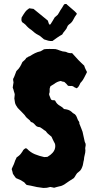

<svg xmlns="http://www.w3.org/2000/svg" viewBox="-20 -862 489 951"><path d="M360 -792Q350 -779 343 -764.5Q336 -750 322 -741Q320 -739 317.5 -736.5Q315 -734 314 -731Q310 -719 302 -710.5Q294 -702 288 -691Q275 -684 263 -675.5Q251 -667 240 -659Q229 -658 219 -660.5Q209 -663 198 -667Q191 -672 184.5 -678.5Q178 -685 169 -689Q159 -694 151 -700.5Q143 -707 135 -714Q119 -724 107 -739Q103 -743 98 -746.5Q93 -750 90 -752Q86 -758 86 -763.5Q86 -769 87 -775Q95 -789 103.5 -801Q112 -813 125 -821Q130 -820 135 -819.5Q140 -819 146 -818Q163 -804 181 -789.5Q199 -775 217 -760Q219 -753 220.5 -749Q222 -745 223 -742Q228 -738 231 -743Q236 -751 241 -759Q246 -767 251 -776Q253 -778 257.5 -781.5Q262 -785 266 -789Q269 -794 272.5 -799.5Q276 -805 279 -811Q284 -818 288 -824.5Q292 -831 296 -838Q301 -845 311 -841Q313 -837 313 -838Q325 -827 337.5 -817Q350 -807 360 -796ZM411 -505Q410 -504 409.5 -502.5Q409 -501 408 -499Q402 -488 396.5 -476.5Q391 -465 382 -455Q379 -453 377.5 -449.5Q376 -446 374 -442Q372 -438 369.5 -434Q367 -430 363 -427Q361 -425 358 -425Q355 -427 353 -428Q351 -429 348 -430Q340 -438 328 -436Q325 -436 322.5 -436.5Q320 -437 317 -437Q313 -442 309 -446.5Q305 -451 300 -455Q298 -457 294.5 -457Q291 -457 289 -458Q285 -459 281 -461Q263 -458 248 -446Q241 -441 230 -435Q225 -425 226 -415Q227 -405 223 -396Q224 -392 225 -388Q226 -384 228 -381Q229 -377 230.5 -374Q232 -371 233 -369Q238 -365 242.5 -365.5Q247 -366 251 -365Q252 -364 253.5 -363Q255 -362 255 -360Q263 -345 277 -338Q290 -331 297 -322Q308 -321 317.5 -318Q327 -315 336 -307Q339 -303 343.5 -300.5Q348 -298 351 -296Q358 -289 360 -282.5Q362 -276 365 -270Q367 -265 370.5 -261Q374 -257 373 -250Q380 -234 383 -225Q386 -216 389 -209Q391 -201 393 -190.5Q395 -180 400 -159Q405 -151 404.5 -143.5Q404 -136 402 -128Q404 -117 402 -105.5Q400 -94 397 -83Q396 -79 396 -74Q396 -69 394 -64Q393 -58 392 -53Q391 -48 390 -43Q387 -33 382.5 -24.5Q378 -16 369 -10Q361 -5 356.5 3.5Q352 12 346 20Q334 27 322 35.5Q310 44 298 52Q293 55 287 57.5Q281 60 274 61Q268 62 262 64Q256 66 248 68Q244 67 239.5 66Q235 65 229 64Q225 65 221 66Q217 67 212 68Q208 68 204 68.5Q200 69 195 69Q185 67 174 66Q163 65 152 62Q142 60 131.5 57.5Q121 55 112 54Q108 50 105 47Q102 44 100 41Q96 39 92.5 36.5Q89 34 84 31L59 20Q55 15 51.5 10Q48 5 44 -1Q43 -6 41.5 -12Q40 -18 38 -24Q39 -26 39 -27.5Q39 -29 40 -30Q45 -40 49 -49.5Q53 -59 56 -69Q57 -71 59 -74.5Q61 -78 62 -82Q65 -84 67.5 -86Q70 -88 74 -91Q80 -96 84 -101.5Q88 -107 92 -113Q96 -123 108 -128Q110 -127 111.5 -126.5Q113 -126 114 -125Q131 -107 153 -98Q175 -89 199 -84Q203 -84 207 -84.5Q211 -85 215 -85Q220 -89 224.5 -91.5Q229 -94 233 -98Q250 -112 253 -130Q256 -147 248 -158Q245 -164 241.5 -171Q238 -178 235 -185Q230 -190 222.5 -195.5Q215 -201 210 -208Q208 -212 204.5 -214Q201 -216 198 -218Q191 -224 178 -232Q172 -232 164 -235Q160 -237 159 -238Q154 -244 148 -250Q142 -256 133 -258Q129 -266 121 -271.5Q113 -277 107 -285Q103 -292 96.5 -298Q90 -304 84 -311L68 -327Q63 -334 59 -341Q55 -348 54 -355Q53 -360 52.5 -365Q52 -370 51 -374Q53 -389 53 -393.5Q53 -398 49 -409Q48 -414 46.5 -418.5Q45 -423 43 -428Q44 -435 45 -441.5Q46 -448 47 -454Q46 -459 45.5 -462.5Q45 -466 45 -468V-471Q50 -480 53 -488.5Q56 -497 60 -507Q60 -509 63 -512Q73 -521 79.5 -532Q86 -543 91 -555Q97 -560 102 -564.5Q107 -569 110 -575Q115 -577 116 -578Q122 -583 128 -584Q140 -592 153 -598.5Q166 -605 181 -608Q185 -610 189 -612.5Q193 -615 198 -618Q212 -620 226.5 -619.5Q241 -619 254 -619Q260 -618 265.5 -616Q271 -614 276 -612Q281 -611 285.5 -609Q290 -607 294 -607Q298 -606 301.5 -606Q305 -606 307 -605Q314 -601 322 -599.5Q330 -598 337 -599Q345 -590 353 -581.5Q361 -573 368 -565Q376 -557 383 -550Q390 -543 397 -537Q400 -527 403.5 -520Q407 -513 411 -505Z"/></svg>

Font: Darumadrop One
Style: Regular
Weight: 400
Version: Version 1.000